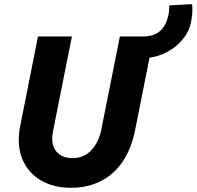

<svg xmlns="http://www.w3.org/2000/svg" viewBox="-20 -895 945 923"><path d="M70.3 -223.1Q70.3 -254.9 76.7 -286.6L162.6 -719.7H325.7L233.9 -259.3Q231 -243.2 231 -228.5Q231 -185.1 257.3 -159.9Q283.7 -134.8 328.6 -134.8Q382.3 -134.8 418.5 -172.4Q454.6 -210 467.3 -273.4L556.2 -719.7H668Q719.7 -719.7 749.5 -745.8Q779.3 -772 790 -824.7Q793.5 -838.4 793.5 -869.1L903.3 -875Q904.8 -864.3 904.8 -851.6Q904.8 -822.3 898.4 -789.1Q890.1 -745.1 860.1 -708Q830.1 -670.9 787.4 -647.2Q744.6 -623.5 698.7 -617.7L629.4 -268.6Q611.8 -181.6 570.6 -119.6Q529.3 -57.6 465.8 -24.9Q402.3 7.8 320.3 7.8Q246.1 7.8 189.5 -21Q132.8 -49.8 101.6 -102.1Q70.3 -154.3 70.3 -223.1Z"/></svg>

Font: Reddit Sans Fudge ExBold Italic
Style: Regular
Weight: 800
Italic angle: -11.25°
Designer: Stephen Hutchings
Version: Version 1.013